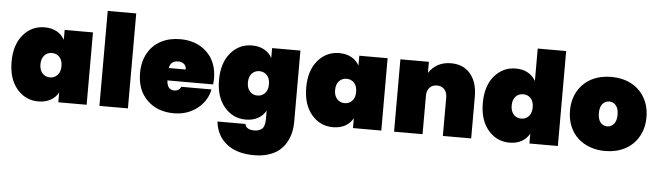

<svg xmlns="http://www.w3.org/2000/svg" viewBox="-56 -977 5102 1491"><g transform="rotate(5 2494.5 -231.5)"><path d="M252.9 -570.8Q308.1 -570.8 348.4 -548.3Q388.7 -525.9 409.2 -486.8V-564H629.9V0H409.2V-77.1Q388.7 -38.1 348.4 -15.6Q308.1 6.8 252.9 6.8Q152.3 6.8 86.2 -71.3Q20 -149.4 20 -282.2Q20 -415 86.2 -492.9Q152.3 -570.8 252.9 -570.8ZM386 -212.2Q409.2 -237.3 409.2 -282.2Q409.2 -327.1 386 -352.1Q362.8 -377 327.1 -377Q291.5 -377 268.3 -352.1Q245.1 -327.1 245.1 -282.2Q245.1 -237.3 268.3 -212.2Q291.5 -187 327.1 -187Q362.8 -187 386 -212.2Z M729.5 0V-740.2H951.7V0Z M1309.6 -397Q1250 -397 1240.2 -339.8H1372.6Q1372.6 -367.7 1354.5 -382.3Q1336.4 -397 1309.6 -397ZM1585.4 -203.1Q1567.4 -111.8 1491 -52.5Q1414.6 6.8 1309.6 6.8Q1181.2 6.8 1101.3 -71Q1021.5 -148.9 1021.5 -282.2Q1021.5 -370.6 1058.3 -436.5Q1095.2 -502.4 1160.2 -536.6Q1225.1 -570.8 1309.6 -570.8Q1438 -570.8 1517.8 -494.4Q1597.7 -418 1597.7 -287.1Q1597.7 -268.1 1594.2 -243.2H1238.3Q1242.2 -169.9 1298.3 -169.9Q1335.4 -169.9 1350.6 -203.1Z M1870.1 -570.8Q1925.3 -570.8 1965.6 -548.3Q2005.9 -525.9 2026.4 -486.8V-564H2247.1V-9.8Q2247.1 36.1 2237.5 77.1Q2228 118.2 2206.3 155.3Q2184.6 192.4 2151.9 219Q2119.1 245.6 2069.8 261.2Q2020.5 276.9 1959 276.9Q1823.2 276.9 1744.1 213.6Q1665 150.4 1653.3 41H1871.1Q1879.9 85 1943.4 85Q1982.4 85 2004.4 64.9Q2026.4 44.9 2026.4 -9.8V-77.1Q2005.9 -38.1 1965.6 -15.6Q1925.3 6.8 1870.1 6.8Q1769.5 6.8 1703.4 -71.3Q1637.2 -149.4 1637.2 -282.2Q1637.2 -415 1703.4 -492.9Q1769.5 -570.8 1870.1 -570.8ZM2003.2 -212.2Q2026.4 -237.3 2026.4 -282.2Q2026.4 -327.1 2003.2 -352.1Q1980 -377 1944.3 -377Q1908.7 -377 1885.5 -352.1Q1862.3 -327.1 1862.3 -282.2Q1862.3 -237.3 1885.5 -212.2Q1908.7 -187 1944.3 -187Q1980 -187 2003.2 -212.2Z M2549.8 -570.8Q2605 -570.8 2645.3 -548.3Q2685.5 -525.9 2706.1 -486.8V-564H2926.8V0H2706.1V-77.1Q2685.5 -38.1 2645.3 -15.6Q2605 6.8 2549.8 6.8Q2449.2 6.8 2383.1 -71.3Q2316.9 -149.4 2316.9 -282.2Q2316.9 -415 2383.1 -492.9Q2449.2 -570.8 2549.8 -570.8ZM2682.9 -212.2Q2706.1 -237.3 2706.1 -282.2Q2706.1 -327.1 2682.9 -352.1Q2659.7 -377 2624 -377Q2588.4 -377 2565.2 -352.1Q2542 -327.1 2542 -282.2Q2542 -237.3 2565.2 -212.2Q2588.4 -187 2624 -187Q2659.7 -187 2682.9 -212.2Z M3406.7 0V-298.8Q3406.7 -339.4 3385.3 -362.8Q3363.8 -386.2 3327.6 -386.2Q3291 -386.2 3269.8 -362.8Q3248.5 -339.4 3248.5 -298.8V0H3026.4V-564H3248.5V-478Q3274.9 -518.6 3318.4 -543.2Q3361.8 -567.9 3421.4 -567.9Q3518.1 -567.9 3572.8 -502.7Q3627.4 -437.5 3627.4 -327.1V0Z M3926.3 -570.8Q3981.4 -570.8 4021 -548.3Q4060.5 -525.9 4081.5 -486.8V-740.2H4303.2V0H4081.5V-77.1Q4060.5 -38.1 4021 -15.6Q3981.4 6.8 3926.3 6.8Q3825.7 6.8 3759.5 -71.3Q3693.4 -149.4 3693.4 -282.2Q3693.4 -415 3759.5 -492.9Q3825.7 -570.8 3926.3 -570.8ZM4059.3 -212.2Q4082.5 -237.3 4082.5 -282.2Q4082.5 -327.1 4059.3 -352.1Q4036.1 -377 4000.5 -377Q3964.8 -377 3941.7 -352.1Q3918.5 -327.1 3918.5 -282.2Q3918.5 -237.3 3941.7 -212.2Q3964.8 -187 4000.5 -187Q4036.1 -187 4059.3 -212.2Z M4670.9 6.8Q4607.4 6.8 4552.7 -13.2Q4498 -33.2 4458.3 -69.8Q4418.5 -106.4 4395.8 -161.1Q4373 -215.8 4373 -282.2Q4373 -370.1 4412.1 -436.3Q4451.2 -502.4 4518.3 -536.6Q4585.4 -570.8 4670.9 -570.8Q4756.3 -570.8 4823.5 -536.6Q4890.6 -502.4 4929.9 -436.3Q4969.2 -370.1 4969.2 -282.2Q4969.2 -194.3 4929.9 -127.9Q4890.6 -61.5 4823.5 -27.3Q4756.3 6.8 4670.9 6.8ZM4670.9 -185.1Q4702.1 -185.1 4723.1 -210Q4744.1 -234.9 4744.1 -282.2Q4744.1 -329.6 4723.4 -354.2Q4702.6 -378.9 4670.9 -378.9Q4639.6 -378.9 4618.9 -354.5Q4598.1 -330.1 4598.1 -282.2Q4598.1 -234.4 4618.7 -209.7Q4639.2 -185.1 4670.9 -185.1Z"/></g></svg>

Font: SVN-Poppins Black
Style: Regular
Weight: 900
Designer: Ninad Kale (Devanagari), Jonny Pinhorn (Latin)
Foundry: Indian Type Foundry
Version: Version 3.002 2017